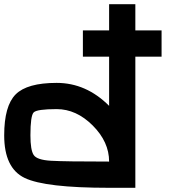

<svg xmlns="http://www.w3.org/2000/svg" viewBox="-20 -895 915 915"><path d="M250 -375Q156.2 -375 140.6 -359.4Q125 -343.8 125 -250Q125 -179.7 140.6 -156.2Q156.2 -132.8 222.7 -128.9Q289.1 -125 500 -125Q500 -218.8 421.9 -296.9Q343.8 -375 250 -375ZM625 0H500Q195.3 0 97.7 -46.9Q0 -93.8 0 -250Q0 -390.6 54.7 -445.3Q109.4 -500 250 -500Q390.6 -500 500 -390.6V-875H625ZM750 -750V-625H375V-750Z"/></svg>

Font: CraftyPE
Style: Regular
Weight: 400
Designer: Erek Butcher
Foundry: Haunted Coop
Version: Version 0.018;April 4, 2024;FontCreator 15.0.0.2962 64-bit